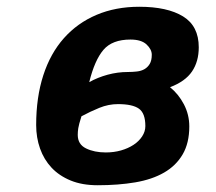

<svg xmlns="http://www.w3.org/2000/svg" viewBox="-20 -534 639 568"><path d="M87 -164Q87 -246 108 -311Q129 -376 169 -421Q209 -466 265.5 -490Q322 -514 392 -514Q475 -514 521.5 -485.5Q568 -457 568 -394Q568 -352 548 -322.5Q528 -293 483 -276Q508 -256 524 -225.5Q540 -195 540 -160Q540 -111 520.5 -77.5Q501 -44 465.5 -23.5Q430 -3 380 5.5Q330 14 269 14Q223 14 189 0Q155 -14 132.5 -38Q110 -62 98.5 -94.5Q87 -127 87 -164ZM244 -291Q269 -305 298.5 -313Q328 -321 358 -321Q372 -321 385 -322.5Q398 -324 407.5 -329.5Q417 -335 423 -345Q429 -355 429 -372Q429 -388 413.5 -402.5Q398 -417 366 -417Q312 -417 286 -386.5Q260 -356 244 -291ZM210 -135Q210 -107 234.5 -95Q259 -83 293 -83Q317 -83 338 -89Q359 -95 375 -105.5Q391 -116 400.5 -130.5Q410 -145 410 -161Q410 -199 391 -212.5Q372 -226 329 -226Q301 -226 274 -215Q247 -204 221 -190Q213 -165 211.5 -154.5Q210 -144 210 -135Z"/></svg>

Font: Perun
Style: Bold Italic
Weight: 700
Italic angle: -12°
Foundry: Copyright (c) Stefan Peev, Context Ltd, 2016
Version: Version 1.027